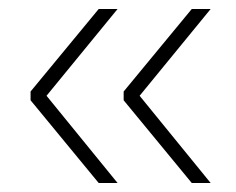

<svg xmlns="http://www.w3.org/2000/svg" viewBox="-20 -456 524 427"><path d="M290.5 -243 448.5 -49H406.5L255 -233V-252.5L406.5 -436H448.5ZM83.5 -243 241.5 -49H199.5L48 -233V-252.5L199.5 -436H241.5Z"/></svg>

Font: Anek Tamil Medium ExtraLight
Style: Regular
Weight: 250
Version: Version 1.003